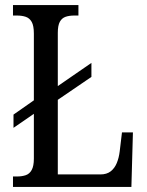

<svg xmlns="http://www.w3.org/2000/svg" viewBox="-20 -734 576 754"><path d="M31 0V-41H48Q66 -41 81 -46Q96 -51 104.5 -66.5Q113 -82 113 -111V-287L33 -232V-284L113 -340V-602Q113 -633 104.5 -648Q96 -663 81 -668Q66 -673 46 -673H31V-714H288V-673H272Q252 -673 237.5 -668Q223 -663 215 -648.5Q207 -634 207 -605V-396L339 -487V-432L207 -342V-49H374Q399 -49 414.5 -61Q430 -73 438.5 -93.5Q447 -114 450 -139L459 -214H502L496 0Z"/></svg>

Font: Noto Serif Condensed
Style: Regular
Weight: 400
Width: 3
Designer: Monotype Design Team
Foundry: Monotype Imaging Inc.
Version: Version 2.015